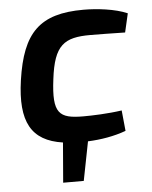

<svg xmlns="http://www.w3.org/2000/svg" viewBox="-50 -546 594 752"><g transform="rotate(-5 247.0 -170.0)"><path d="M324 -403C357 -403 410 -402 461 -401L478 -475C430 -496 358 -504 306 -504C134 -504 65 -436 38 -250C15 -89 57 -11 181 7L168 164H249L279 11C330 9 383 0 429 -17L421 -98C367 -90 304 -88 270 -88C174 -88 148 -109 165 -243C181 -377 222 -403 324 -403Z"/></g></svg>

Font: Exo 2 Semi Bold
Style: Italic
Weight: 600
Italic angle: -8°
Designer: Natanael Gama
Version: Version 1.001;PS 001.001;hotconv 1.0.88;makeotf.lib2.5.64775